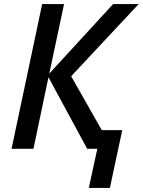

<svg xmlns="http://www.w3.org/2000/svg" viewBox="-20 -734 704 947"><path d="M418 193H522L583 -92H482L331 -358L664 -714H538L223 -371L296 -714H188L37 0H145L219 -353L410 0H460Z"/></svg>

Font: Noto Sans Medium
Style: Italic
Weight: 500
Italic angle: -12°
Designer: Monotype Design Team
Foundry: Monotype Imaging Inc.
Version: Version 2.013